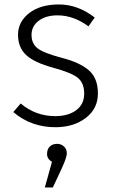

<svg xmlns="http://www.w3.org/2000/svg" viewBox="-20 -554 504 853"><path d="M254.9 192.9 214.8 278.8H179.2L210.9 165Q189 151.9 189 130.4Q189 108.9 201.4 96.9Q213.9 85 232.9 85Q252 85 264.4 96.9Q276.9 108.9 276.9 127Q276.9 145 254.9 192.9ZM400.9 -476.1 373 -437Q306.2 -485.8 235.8 -485.8Q184.1 -485.8 152.1 -461.9Q120.1 -438 120.1 -398.9Q120.1 -359.9 147.5 -338.9Q174.8 -317.9 255.4 -296.9Q335.9 -275.9 375.5 -241Q415 -206.1 415 -138.7Q415 -71.3 361.1 -30Q307.1 11.2 226.1 11.2Q118.2 11.2 39.1 -56.2L71.8 -94.2Q138.7 -38.1 225.1 -38.1Q283.2 -38.1 318.6 -64.5Q354 -90.8 354 -137.9Q354 -185.1 325.9 -208Q297.9 -231 215.3 -253.4Q132.8 -275.9 96.4 -309.3Q60.1 -342.8 60.1 -399.9Q60.1 -457 109.4 -495.6Q158.7 -534.2 242.2 -534.2Q325.7 -534.2 400.9 -476.1Z"/></svg>

Font: FiraSans-Light
Style: Regular
Weight: 300
Designer: Carrois Corporate & Edenspiekermann AG
Foundry: Carrois Corporate GbR & Edenspiekermann AG
Version: Version 3.106;PS 003.106;hotconv 1.0.70;makeotf.lib2.5.58329